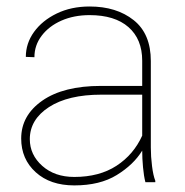

<svg xmlns="http://www.w3.org/2000/svg" viewBox="-20 -558 568 588"><path d="M425.3 0Q420.4 -19 418 -45.7Q415.5 -72.3 415.5 -96.7Q389.2 -53.7 337.6 -22Q286.1 9.8 207.5 9.8Q133.8 9.8 89.4 -30.5Q44.9 -70.8 44.9 -133.8Q44.9 -204.6 109.6 -249.8Q174.3 -294.9 289.1 -294.9H415.5V-372.1Q415.5 -438 373.5 -474.9Q331.5 -511.7 254.4 -511.7Q206.5 -511.7 168.2 -494.9Q129.9 -478 107.7 -448.7Q85.4 -419.4 85.4 -382.8L59.1 -383.8Q59.1 -425.3 84.2 -460.2Q109.4 -495.1 153.6 -516.6Q197.8 -538.1 254.4 -538.1Q336.9 -538.1 389.4 -496.3Q441.9 -454.6 441.9 -371.1V-106.4Q441.9 -78.1 445.6 -49.3Q449.2 -20.5 455.6 -4.4V0ZM207.5 -16.1Q284.2 -16.1 336.7 -50.3Q389.2 -84.5 415.5 -142.6V-268.1H290.5Q188.5 -268.1 129.9 -230Q71.3 -191.9 71.3 -131.8Q71.3 -84 109.4 -50Q147.5 -16.1 207.5 -16.1Z"/></svg>

Font: Vazirmatn UI Thin
Style: Regular
Weight: 100
Designer: Saber Rastikerdar
Foundry: Saber Rastikerdar
Version: Version 33.003